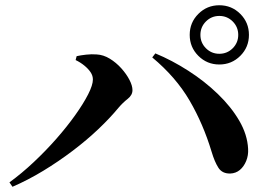

<svg xmlns="http://www.w3.org/2000/svg" viewBox="-20 -776 1040 735"><path d="M706.2 -642.5Q706.2 -689.7 739.3 -722.8Q772.4 -755.9 819.6 -755.9Q866.8 -755.9 899.9 -722.8Q933 -689.7 933 -642.5Q933 -595.3 899.9 -562.2Q866.8 -529.1 819.6 -529.1Q772.4 -529.1 739.3 -562.2Q706.2 -595.3 706.2 -642.5ZM747.2 -642.5Q747.2 -612.4 768.3 -591.3Q789.5 -570.1 819.6 -570.1Q849.7 -570.1 870.9 -591.3Q892 -612.4 892 -642.5Q892 -672.6 870.9 -693.8Q849.7 -715 819.6 -715Q789.5 -715 768.3 -693.8Q747.2 -672.6 747.2 -642.5ZM269.5 -546.1 273.4 -561Q288.5 -564.4 309.8 -566.8Q331.1 -569.2 350.2 -567.6Q376.1 -566.2 400.4 -551.3Q424.7 -536.4 444.4 -514.5Q464.1 -492.5 475.6 -470.2Q487.1 -448 487.1 -431Q487.1 -411.7 468.6 -397.3Q450 -382.8 433.4 -363.2Q401.3 -324.3 356.7 -281.9Q312.1 -239.6 258.3 -198.8Q204.5 -158 145.8 -122.3Q87.2 -86.7 27.8 -61L16.2 -77.9Q62.8 -111.8 109.1 -155.3Q155.4 -198.8 195.9 -244.9Q236.5 -291.1 267.8 -335.1Q299.2 -379.1 317.4 -414.8Q335.6 -450.6 335.6 -471.6Q335.6 -486.3 326.8 -499.5Q317.9 -512.7 303.2 -524.7Q288.6 -536.8 269.5 -546.1ZM861.5 -111.7Q830.7 -111 816.1 -133.8Q801.5 -156.6 790.2 -194.6Q758.1 -301.3 705.7 -391.1Q653.3 -480.9 562.8 -556.2L574.7 -571.6Q638.3 -545.3 700.5 -505.4Q762.7 -465.6 813.7 -416.5Q864.7 -367.4 895.9 -314Q927.1 -260.5 929.8 -206.1Q931.3 -181.6 922.5 -159.9Q913.6 -138.2 898.1 -125.3Q882.6 -112.5 861.5 -111.7Z"/></svg>

Font: Noto Serif SC
Style: Regular
Weight: 200
Designer: Ryoko NISHIZUKA 西塚涼子 (kana & ideographs); Frank Grießhammer (Latin, Greek & Cyrillic); Wenlong ZHANG 张文龙 (bopomofo); San
Foundry: Adobe
Version: Version 2.001;hotconv 1.1.0;makeotfexe 2.6.0